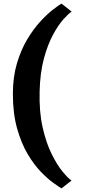

<svg xmlns="http://www.w3.org/2000/svg" viewBox="-20 -855 488 1066"><path d="M51.5 -334Q51.5 -427.5 74 -503Q96.5 -578.5 131.2 -636.5Q166 -694.5 203.8 -735.5Q241.5 -776.5 273.5 -801.2Q305.5 -826 321.5 -835L378 -790.5Q361.5 -780.5 333 -749Q304.5 -717.5 274.8 -663Q245 -608.5 223.8 -530Q202.5 -451.5 200 -347.5Q197 -235 216.5 -148.5Q236 -62 266.5 -0.5Q297 61 327.5 97.8Q358 134.5 377 147.5L321.5 191Q308 183 276.8 160.8Q245.5 138.5 207.2 99.2Q169 60 133.5 0.2Q98 -59.5 74.8 -142.2Q51.5 -225 51.5 -334Z"/></svg>

Font: Merriweather Black
Style: Regular
Weight: 900
Designer: Eben Sorkin
Foundry: Eben Sorkin
Version: Version 2.200;gftools[0.9.31]